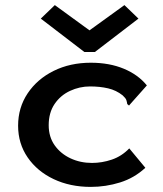

<svg xmlns="http://www.w3.org/2000/svg" viewBox="-20 -722 640 753"><path d="M336 11Q255 11 190.5 -19.5Q126 -50 88.5 -104.5Q51 -159 51 -229Q51 -300 88.5 -356Q126 -412 190.5 -444Q255 -476 336 -476Q409 -476 465.5 -452.5Q522 -429 556 -387L492 -315L486 -308L479 -314Q478 -322 475.5 -329.5Q473 -337 461 -348Q436 -368 404 -375.5Q372 -383 333 -383Q292 -383 254.5 -365.5Q217 -348 194 -314Q171 -280 171 -231Q171 -185 194.5 -152Q218 -119 256.5 -101Q295 -83 341 -83Q380 -83 418.5 -96Q457 -109 487 -140L550 -64Q507 -24 451 -6.5Q395 11 336 11ZM195 -702 331 -603 468 -702 523 -649 352 -518H311L140 -649Z"/></svg>

Font: Inconsolata Expanded Bold
Style: Regular
Weight: 700
Width: 7
Monospace: yes
Designer: Raph Levien, Cyreal, Brenton Simpson
Foundry: Raph Levien, Cyreal, Google
Version: Version 3.001; ttfautohint (v1.8.2.53-6de2)